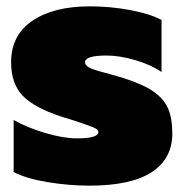

<svg xmlns="http://www.w3.org/2000/svg" viewBox="-20 -570 578 605"><path d="M23 -28V-192Q65 -168 122.5 -151Q180 -134 222 -134Q290 -134 290 -154Q290 -162 274.5 -168.5Q259 -175 217 -189L172 -203Q87 -231 51 -269Q15 -307 15 -374Q15 -459 82 -504.5Q149 -550 263 -550Q329 -550 391.5 -538Q454 -526 489 -507V-343Q458 -365 408 -380Q358 -395 316 -395Q248 -395 248 -374Q248 -362 268 -354Q288 -346 328 -336L369 -324Q432 -304 465 -280.5Q498 -257 510.5 -226Q523 -195 523 -149Q523 -70 458 -27.5Q393 15 261 15Q198 15 130.5 4Q63 -7 23 -28Z"/></svg>

Font: Prompt Black
Style: Regular
Weight: 900
Designer: Katatrad Team
Foundry: CadsonDemak
Version: Version 1.001